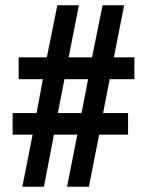

<svg xmlns="http://www.w3.org/2000/svg" viewBox="-20 -803 559 730"><path d="M65 -93 104 -291H28V-373H119L143 -502H51V-585H158L198 -783H280L241 -585H330L370 -783H452L413 -585H491V-502H397L372 -373H467V-291H357L318 -93H235L274 -291H185L147 -93ZM200 -373H290L315 -502H225Z"/></svg>

Font: Noto Sans Kannada UI ExtraCondensed SemiBold
Style: Regular
Weight: 600
Width: 2
Designer: Jelle Bosma - Monotype Design Team
Foundry: Monotype Imaging Inc.
Version: Version 2.005; ttfautohint (v1.8.4.7-5d5b)